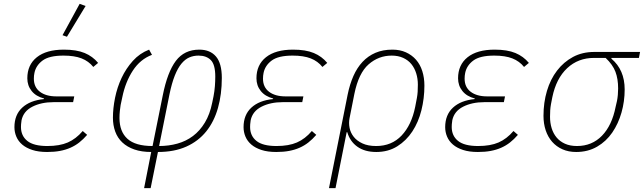

<svg xmlns="http://www.w3.org/2000/svg" viewBox="-20 -778 3347 998"><path d="M433 -77Q413 -54 392 -37.5Q371 -21 346 -10Q321 1 291.5 6.5Q262 12 225 12Q180 12 148 1.5Q116 -9 95.5 -26.5Q75 -44 65 -67.5Q55 -91 55 -117Q55 -181 95.5 -218.5Q136 -256 208 -263L209 -266Q167 -277 144.5 -305Q122 -333 122 -371Q122 -441 171.5 -480.5Q221 -520 312 -520Q378 -520 420 -502.5Q462 -485 490 -451L465 -430Q441 -460 404 -474.5Q367 -489 310 -489Q236 -489 201.5 -463.5Q167 -438 159 -399Q156 -385 156 -369Q156 -325 187.5 -301Q219 -277 273 -277H366L360 -247H258Q195 -247 148.5 -223.5Q102 -200 92 -153Q90 -140 89.5 -132Q89 -124 89 -118Q89 -72 122 -45.5Q155 -19 226 -19Q290 -19 332.5 -37.5Q375 -56 410 -97ZM328 -587 305 -595 394 -758 425 -747Z M766 12Q716 12 678.5 -1Q641 -14 616 -37.5Q591 -61 579 -94Q567 -127 567 -166Q567 -215 578 -269.5Q589 -324 612 -373Q635 -422 670.5 -461.5Q706 -501 755 -520L770 -493Q709 -470 670.5 -411Q632 -352 616 -274L607 -232Q605 -221 603 -202Q601 -183 601 -165Q601 -94 642.5 -56.5Q684 -19 773 -19L826 -282Q850 -403 894 -461.5Q938 -520 1016 -520Q1072 -520 1102.5 -484.5Q1133 -449 1133 -373Q1133 -288 1113 -217Q1093 -146 1052 -95Q1011 -44 948.5 -16Q886 12 801 12L763 200H729ZM807 -19Q857 -19 902 -31.5Q947 -44 983 -71Q1019 -98 1045 -141Q1071 -184 1083 -244L1090 -278Q1095 -304 1097 -330Q1099 -356 1099 -380Q1099 -442 1076 -465.5Q1053 -489 1012 -489Q986 -489 964 -479.5Q942 -470 923 -447Q904 -424 888.5 -385Q873 -346 861 -288Z M1624 -77Q1604 -54 1583 -37.5Q1562 -21 1537 -10Q1512 1 1482.5 6.5Q1453 12 1416 12Q1371 12 1339 1.5Q1307 -9 1286.5 -26.5Q1266 -44 1256 -67.5Q1246 -91 1246 -117Q1246 -181 1286.5 -218.5Q1327 -256 1399 -263L1400 -266Q1358 -277 1335.5 -305Q1313 -333 1313 -371Q1313 -441 1362.5 -480.5Q1412 -520 1503 -520Q1569 -520 1611 -502.5Q1653 -485 1681 -451L1656 -430Q1632 -460 1595 -474.5Q1558 -489 1501 -489Q1427 -489 1392.5 -463.5Q1358 -438 1350 -399Q1347 -385 1347 -369Q1347 -325 1378.5 -301Q1410 -277 1464 -277H1557L1551 -247H1449Q1386 -247 1339.5 -223.5Q1293 -200 1283 -153Q1281 -140 1280.5 -132Q1280 -124 1280 -118Q1280 -72 1313 -45.5Q1346 -19 1417 -19Q1481 -19 1523.5 -37.5Q1566 -56 1601 -97Z M1787 -286Q1798 -340 1817 -383Q1836 -426 1864.5 -456.5Q1893 -487 1931.5 -503.5Q1970 -520 2020 -520Q2059 -520 2090 -506Q2121 -492 2142.5 -467.5Q2164 -443 2175 -408.5Q2186 -374 2186 -333Q2186 -267 2170.5 -205Q2155 -143 2123.5 -95Q2092 -47 2045 -17.5Q1998 12 1936 12Q1876 12 1837.5 -15.5Q1799 -43 1785 -91H1782L1724 200H1690ZM1935 -19Q2016 -19 2067.5 -73.5Q2119 -128 2138 -222L2147 -269Q2150 -285 2151 -301.5Q2152 -318 2152 -338Q2152 -369 2143.5 -396.5Q2135 -424 2118.5 -444.5Q2102 -465 2076 -477Q2050 -489 2016 -489Q1948 -489 1896 -443.5Q1844 -398 1822 -290L1797 -164Q1792 -139 1797 -113.5Q1802 -88 1818.5 -67Q1835 -46 1864 -32.5Q1893 -19 1935 -19Z M2672 -77Q2652 -54 2631 -37.5Q2610 -21 2585 -10Q2560 1 2530.5 6.5Q2501 12 2464 12Q2419 12 2387 1.5Q2355 -9 2334.5 -26.5Q2314 -44 2304 -67.5Q2294 -91 2294 -117Q2294 -181 2334.5 -218.5Q2375 -256 2447 -263L2448 -266Q2406 -277 2383.5 -305Q2361 -333 2361 -371Q2361 -441 2410.5 -480.5Q2460 -520 2551 -520Q2617 -520 2659 -502.5Q2701 -485 2729 -451L2704 -430Q2680 -460 2643 -474.5Q2606 -489 2549 -489Q2475 -489 2440.5 -463.5Q2406 -438 2398 -399Q2395 -385 2395 -369Q2395 -325 2426.5 -301Q2458 -277 2512 -277H2605L2599 -247H2497Q2434 -247 2387.5 -223.5Q2341 -200 2331 -153Q2329 -140 2328.5 -132Q2328 -124 2328 -118Q2328 -72 2361 -45.5Q2394 -19 2465 -19Q2529 -19 2571.5 -37.5Q2614 -56 2649 -97Z M3158 -477V-473Q3227 -415 3227 -313Q3227 -251 3210.5 -193Q3194 -135 3162.5 -89Q3131 -43 3083.5 -15.5Q3036 12 2975 12Q2935 12 2903.5 -2Q2872 -16 2850 -41Q2828 -66 2816.5 -100.5Q2805 -135 2805 -176Q2805 -245 2823 -305.5Q2841 -366 2875.5 -411Q2910 -456 2958.5 -482Q3007 -508 3069 -508H3307L3301 -477ZM3068 -477Q2985 -477 2928 -423.5Q2871 -370 2851 -273L2844 -237Q2841 -221 2840 -205Q2839 -189 2839 -171Q2839 -139 2847.5 -111.5Q2856 -84 2873 -63.5Q2890 -43 2916.5 -31Q2943 -19 2979 -19Q3057 -19 3109 -72.5Q3161 -126 3180 -223L3187 -253Q3190 -268 3191.5 -285Q3193 -302 3193 -318Q3193 -368 3179 -405Q3165 -442 3128 -477Z"/></svg>

Font: IBM Plex Sans ExtLt
Style: Italic
Weight: 200
Italic angle: -11°
Designer: Mike Abbink, Paul van der Laan, Pieter van Rosmalen
Foundry: Bold Monday
Version: Version 3.005